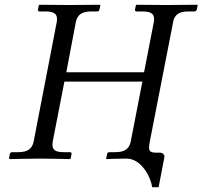

<svg xmlns="http://www.w3.org/2000/svg" viewBox="-20 -666 849 805"><path d="M512 -1C576 0 614 83 618 119H645L669 -6C672 -19 659 -26 652 -26H635C613 -26 605 -31 605 -47C605 -54 606 -62 608 -72L706 -574C711 -602 728 -618 769 -618H795C800 -618 804 -621 805 -626L809 -645L807 -646C807 -646 713 -645 678 -645C639 -645 552 -646 552 -646L550 -645L546 -626C545 -621 548 -618 553 -618H579C612 -618 626 -608 626 -587C626 -583 626 -579 625 -574L584 -363H258L298 -574C304 -602 321 -618 362 -618H388C393 -618 396 -621 397 -626L401 -645L399 -646C399 -646 306 -645 271 -645C231 -645 145 -646 145 -646L143 -645L139 -626C138 -621 141 -618 146 -618H172C205 -618 219 -608 219 -587C219 -583 219 -579 218 -574L121 -72C115 -44 98 -28 57 -28H31C26 -28 22 -25 21 -20L18 -1L20 1C20 1 113 -1 148 -1C188 -1 274 1 274 1L276 -1L280 -20C281 -25 278 -28 273 -28H247C214 -28 200 -37 200 -58C200 -62 200 -67 201 -72L250 -324H577L528 -72C522 -44 505 -28 464 -28H438C433 -28 430 -25 429 -20L425 -1L427 1C427 1 470 -1 503 -1Z"/></svg>

Font: Libertinus Serif
Style: Italic
Weight: 400
Italic angle: -12°
Designer: Philipp H. Poll, Khaled Hosny
Foundry: Caleb Maclennan
Version: Version 7.050;RELEASE